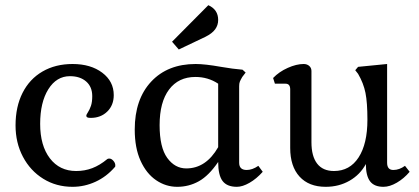

<svg xmlns="http://www.w3.org/2000/svg" viewBox="-20 -708 1618 741"><path d="M40 -224Q40 -296 67 -349.5Q94 -403 144 -432Q194 -461 260 -461Q330 -461 374.5 -427.5Q419 -394 419 -341Q419 -302 394 -277.5Q369 -253 330 -253Q321 -253 317 -255Q313 -257 313 -262Q313 -265 319.5 -275Q326 -285 331 -299.5Q336 -314 336 -337Q336 -373 312.5 -393.5Q289 -414 250 -414Q198 -414 166.5 -363.5Q135 -313 135 -230Q135 -146 172.5 -97Q210 -48 274 -48Q307 -48 336 -59Q365 -70 394 -94Q396 -96 402 -96Q410 -96 417.5 -87.5Q425 -79 425 -70Q425 -63 423 -63Q391 -26 348.5 -6.5Q306 13 260 13Q197 13 147 -18Q97 -49 68.5 -103Q40 -157 40 -224Z M644 -547 784 -688Q822 -671 822 -631Q822 -611 810.5 -595Q799 -579 773 -566L670 -517ZM500 -208Q500 -325 563.5 -393Q627 -461 735 -461Q771 -461 833 -450Q879 -442 916 -439L928 -428L915 -411Q908 -399 905.5 -392.5Q903 -386 903 -375V-80Q903 -52 932 -52Q954 -52 977 -68L994 -45Q970 -18 943 -2.5Q916 13 894 13Q856 13 839 -9.5Q822 -32 822 -83Q786 -30 747.5 -8.5Q709 13 664 13Q620 13 582.5 -12.5Q545 -38 522.5 -87.5Q500 -137 500 -208ZM822 -140V-385Q783 -411 734 -411Q669 -411 632.5 -362.5Q596 -314 596 -225Q596 -139 625.5 -98.5Q655 -58 699 -58Q775 -58 822 -140Z M1100 -137V-363Q1100 -385 1082 -385H1041L1034 -407Q1057 -431 1090.5 -446Q1124 -461 1152 -461Q1165 -461 1173.5 -453.5Q1182 -446 1182 -434V-159Q1182 -105 1204 -76.5Q1226 -48 1269 -48Q1330 -48 1364 -100.5Q1398 -153 1398 -246Q1398 -312 1390.5 -349.5Q1383 -387 1362 -423L1351 -437L1362 -450L1474 -461V-80Q1474 -52 1498 -52Q1521 -52 1543 -68L1561 -45Q1539 -19 1511.5 -3Q1484 13 1460 13Q1424 13 1408 -8.5Q1392 -30 1392 -75Q1370 -34 1329 -10.5Q1288 13 1237 13Q1172 13 1136 -26.5Q1100 -66 1100 -137Z"/></svg>

Font: Kurale
Style: Regular
Weight: 400
Designer: Eduardo Rodriguez Tunni
Foundry: Eduardo Rodriguez Tunni
Version: Version 2.000